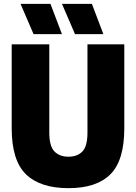

<svg xmlns="http://www.w3.org/2000/svg" viewBox="-20 -971 709 1001"><path d="M337 10Q189.5 10 115.2 -62.5Q41 -135 41 -302V-740H237V-280Q237 -209 263.8 -181.5Q290.5 -154 337 -154Q383.5 -154 409.8 -181.5Q436 -209 436 -280V-740H628V-302Q628 -135 555.8 -62.5Q483.5 10 337 10ZM371 -793 303 -951H459L519 -793ZM155 -793 87 -951H243L303 -793Z"/></svg>

Font: Encode Sans Condensed Black
Style: Regular
Weight: 900
Width: 3
Designer: Multiple Designers
Foundry: Impallari Type
Version: Version 3.000; ttfautohint (v1.8.3) -l 8 -r 50 -G 200 -x 14 